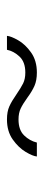

<svg xmlns="http://www.w3.org/2000/svg" viewBox="198 -670 128 565"><g transform="rotate(-90 262.5 -387.0)"><path d="M194 -431Q217 -431 232.5 -424Q248 -417 268 -403Q287 -390 300 -383.5Q313 -377 332 -377Q363 -377 379 -394Q395 -411 399 -431H440Q439 -419 427 -398Q415 -377 391 -360Q367 -343 332 -343Q309 -343 293 -350Q277 -357 258 -371Q240 -384 226.5 -390.5Q213 -397 194 -397Q163 -397 147 -380.5Q131 -364 126 -343H85Q86 -355 98.5 -376Q111 -397 135 -414Q159 -431 194 -431Z"/></g></svg>

Font: Be Vietnam Thin
Style: Regular
Weight: 100
Designer: Gabriel Lam
Foundry: TypeRant
Version: Version 4.000